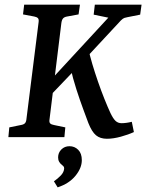

<svg xmlns="http://www.w3.org/2000/svg" viewBox="-20 -590 629 826"><path d="M183 -165 193 -240 446 -514 383 -527 388 -570H589L583 -527L528 -516Q522 -515 515.5 -513Q509 -511 500 -502L314 -302ZM16 0 20 -42 69 -52Q82 -54 87.5 -60Q93 -66 94 -80L146 -494Q148 -507 143 -512Q138 -517 127 -519L79 -528L84 -570H324L318 -528L269 -519Q257 -517 251.5 -511Q246 -505 244 -491L193 -76Q191 -64 196 -59Q201 -54 213 -52L261 -42L257 0ZM440 7Q411 7 393 -8Q375 -23 360 -61Q353 -80 338.5 -119Q324 -158 308.5 -206Q293 -254 283 -300L360 -382Q366 -352 377 -315Q388 -278 401.5 -239Q415 -200 429 -165Q443 -130 455 -104Q467 -79 477.5 -69.5Q488 -60 503 -60Q512 -60 523.5 -61.5Q535 -63 547 -66L556 -22Q533 -11 500 -2Q467 7 440 7ZM228 216 212 190Q228 179 241.5 165Q255 151 256 135Q256 128 253 125.5Q250 123 246 119Q239 114 234.5 106Q230 98 230 87Q230 67 244 53Q258 39 279 39Q301 39 316.5 54.5Q332 70 332 99Q332 133 304.5 166.5Q277 200 228 216Z"/></svg>

Font: Yrsa Medium
Style: Italic
Weight: 500
Italic angle: -7.10001°
Designer: Anna Giedrys (Yrsa+Rasa design), David Brezina (Yrsa art-direction, Rasa art-direction, design)
Foundry: Rosetta Type Foundry
Version: Version 2.004